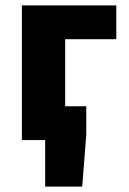

<svg xmlns="http://www.w3.org/2000/svg" viewBox="-20 -518 476 710"><path d="M147 172V0H118V-125H299V-19L284 172ZM61 0V-498H410V-373H221V0Z"/></svg>

Font: Source Sans 3 ExtraBold
Style: Regular
Weight: 800
Designer: Paul D. Hunt
Foundry: Adobe
Version: Version 3.052;hotconv 1.1.0;makeotfexe 2.6.0